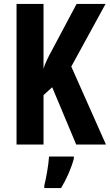

<svg xmlns="http://www.w3.org/2000/svg" viewBox="-20 -734 558 975"><path d="M518 0 342 -396 516 -714H369L245 -481C223 -441 208 -410 201 -385V-714H64V0H201V-251L245 -291L367 0ZM355 72V61H229C227 101 214 173 205 208V221H290C317 177 341 123 355 72Z"/></svg>

Font: Noto Sans Thai Looped ExtraCondensed
Style: Bold
Weight: 700
Width: 2
Designer: Sasikarn Vongin, Ben Mitchell
Foundry: The Fontpad Ltd
Version: Version 1.001